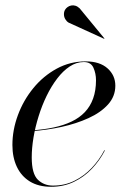

<svg xmlns="http://www.w3.org/2000/svg" viewBox="-20 -705 496 735"><path d="M175.5 10Q127.5 10 94.5 -10.2Q61.5 -30.5 44.5 -66.5Q27.5 -102.5 27.5 -150Q27.5 -207.5 48.5 -264.2Q69.5 -321 107.5 -367.5Q145.5 -414 196.8 -442Q248 -470 308 -470Q362 -470 391.8 -443.2Q421.5 -416.5 421.5 -377Q421.5 -336 393.5 -305Q365.5 -274 318.8 -252.8Q272 -231.5 215.8 -219.2Q159.5 -207 102.5 -203V-206Q148 -209 186.2 -217.2Q224.5 -225.5 254.2 -239.8Q284 -254 304.8 -275.8Q325.5 -297.5 336.5 -328Q347.5 -358.5 347.5 -398Q347.5 -423.5 337.8 -445.5Q328 -467.5 301 -467.5Q272.5 -467.5 246.8 -450.5Q221 -433.5 198.8 -404.2Q176.5 -375 158.5 -338Q140.5 -301 127.8 -260Q115 -219 108.2 -178.5Q101.5 -138 101.5 -102.5Q101.5 -40 124.8 -17.2Q148 5.5 183 5.5Q227.5 5.5 264.5 -12.8Q301.5 -31 330.8 -61.8Q360 -92.5 379.5 -130L381.5 -129Q362 -91 332.2 -59.5Q302.5 -28 263.2 -9Q224 10 175.5 10ZM378.5 -556.5 242.5 -618.5Q234.5 -623.5 229.8 -631.8Q225 -640 224.8 -649.8Q224.5 -659.5 229 -667.5Q232.5 -673.5 238.8 -678Q245 -682.5 252.8 -684Q260.5 -685.5 268.8 -683Q277 -680.5 285 -673L380 -557.5Z"/></svg>

Font: Bodoni Moda 72pt
Style: Italic
Weight: 400
Italic angle: -13°
Designer: Owen Earl
Foundry: indestructible type
Version: Version 2.005